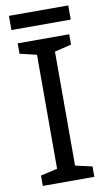

<svg xmlns="http://www.w3.org/2000/svg" viewBox="-95 -901 529 947"><g transform="rotate(-10 169.5 -427.5)"><path d="M298 0H40V-52L124 -71V-642L40 -662V-714H298V-662L214 -642V-71L298 -52ZM318 -855V-784H21V-855Z"/></g></svg>

Font: Noto Sans Pau Cin Hau
Style: Regular
Weight: 400
Designer: Monotype Design Team
Foundry: Monotype Imaging Inc.
Version: Version 2.002; ttfautohint (v1.8.4.7-5d5b)